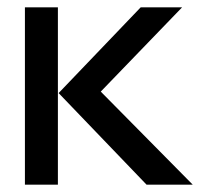

<svg xmlns="http://www.w3.org/2000/svg" viewBox="-20 -504 546 524"><path d="M506 0H380L140 -250L364 -484H477L255 -254ZM138 0H48V-484H138Z"/></svg>

Font: Gamestation Display
Style: Regular
Weight: 400
Designer: Jonas Hecksher
Foundry: Jonas Hecksher, Playtypeª, e-types AS
Version: Version 1.003